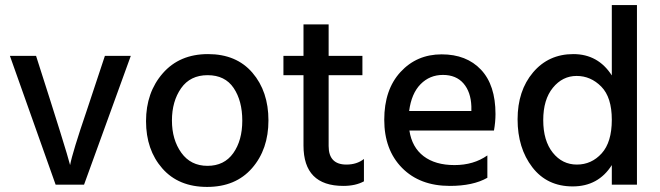

<svg xmlns="http://www.w3.org/2000/svg" viewBox="-20 -727 2597 756"><path d="M311 0H199L19 -507H122Q243 -130 256 -77Q265 -126 322 -293L393 -507H495Z M797.5 -431Q729 -431 693 -379.5Q657 -328 657 -252.5Q657 -177 694 -125.5Q731 -74 797 -74Q863 -74 898.5 -124Q934 -174 934 -252Q934 -330 900 -380.5Q866 -431 797.5 -431ZM974 -440.5Q1037 -367 1037 -253Q1037 -139 972.5 -65Q908 9 795.5 9Q683 9 619 -64Q555 -137 555 -250Q555 -363 621 -438.5Q687 -514 799 -514Q911 -514 974 -440.5Z M1332 5Q1175 5 1175 -154V-431H1096V-507H1175V-631H1274V-507H1407V-431H1274V-152Q1274 -79 1344 -79Q1385 -79 1413 -101V-13Q1380 5 1332 5Z M1591 -290H1836V-308Q1834 -365 1805 -398.5Q1776 -432 1724 -432Q1672 -432 1636 -395.5Q1600 -359 1591 -290ZM1751 5Q1633 5 1563 -66Q1493 -137 1493 -255.5Q1493 -374 1557 -443.5Q1621 -513 1719 -513Q1817 -513 1874 -452.5Q1931 -392 1931 -278Q1931 -247 1925 -213H1592Q1602 -147 1648 -112Q1694 -77 1769.5 -77Q1845 -77 1899 -115V-27Q1843 5 1751 5Z M2488 0H2389V-77Q2336 7 2235 7Q2134 7 2076 -68.5Q2018 -144 2018 -257Q2018 -370 2079 -442Q2140 -514 2237.5 -514Q2335 -514 2389 -430V-707H2488ZM2250.5 -428Q2195 -428 2157 -381.5Q2119 -335 2119 -254Q2119 -173 2156.5 -126Q2194 -79 2251.5 -79Q2309 -79 2349 -123Q2389 -167 2389 -255.5Q2389 -344 2347.5 -386Q2306 -428 2250.5 -428Z"/></svg>

Font: Hind Mysuru Medium
Style: Regular
Weight: 500
Designer: Manushi Parikh, Hitesh Malaviya
Foundry: Indian Type Foundry
Version: Version 0.703;PS 1.0;hotconv 1.0.86;makeotf.lib2.5.63406